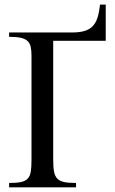

<svg xmlns="http://www.w3.org/2000/svg" viewBox="-20 -801 492 821"><path d="M207.5 -626.5V-116.7Q207.5 -85.9 211.2 -66.7Q214.8 -47.4 225.3 -36.9Q235.8 -26.4 254.9 -22.5Q273.9 -18.6 305.2 -18.6V0H19V-18.6Q50.3 -18.6 69.1 -22.5Q87.9 -26.4 98.1 -36.9Q108.4 -47.4 111.6 -66.7Q114.7 -85.9 114.7 -116.7V-562Q114.7 -585 111.3 -600.6Q107.9 -616.2 97.7 -625.7Q87.4 -635.3 68.6 -639.4Q49.8 -643.6 19 -643.6V-662.1H286.6Q319.3 -662.1 341.1 -668.5Q362.8 -674.8 376.5 -689.2Q390.1 -703.6 397.2 -726.3Q404.3 -749 407.7 -781.2H432.1V-626.5Z"/></svg>

Font: Doulos SIL Cyr
Style: Regular
Weight: 400
Designer: Walt Agee, Victor Gaultney, Peter Martin, Debbi Hosken, Becca Hirsbrunner
Foundry: SIL International
Version: Version 5.000